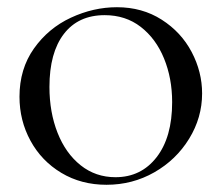

<svg xmlns="http://www.w3.org/2000/svg" viewBox="-20 -500 614 532"><path d="M34 -232Q34 -309 74 -365.5Q114 -422 176.5 -451Q239 -480 304 -480Q374 -480 428 -445.5Q482 -411 511 -356Q540 -301 540 -241Q540 -174 504 -115.5Q468 -57 407.5 -22.5Q347 12 275 12Q205 12 150 -21Q95 -54 64.5 -110Q34 -166 34 -232ZM457 -217Q457 -283 434.5 -338Q412 -393 370 -425.5Q328 -458 270 -458Q197 -458 157 -406Q117 -354 117 -259Q117 -189 139.5 -132Q162 -75 203.5 -42Q245 -9 300 -9Q371 -9 414 -64.5Q457 -120 457 -217Z"/></svg>

Font: Cormorant Unicase Medium
Style: Regular
Weight: 500
Designer: Christian Thalmann (Catharsis Fonts)
Foundry: Catharsis Fonts
Version: Version 4.000